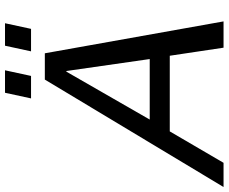

<svg xmlns="http://www.w3.org/2000/svg" viewBox="-172 -820 913 767"><g transform="rotate(-90 284.5 -436.5)"><path d="M455.1 -713.9 582.5 0H477.5L445.3 -214.8H143.1L17.6 0H-79.1L350.1 -713.9ZM432.1 -294.9 384.3 -627.9H381.8L190.4 -294.9ZM575.2 -873 552.7 -769H462.9L485.4 -873ZM387.2 -873 364.7 -769H274.9L297.4 -873Z"/></g></svg>

Font: XB Khoramshahr
Style: Italic
Weight: 400
Italic angle: -12°
Designer: Behnam
Foundry: Irmug
Version: Version 8.005 2009